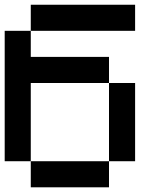

<svg xmlns="http://www.w3.org/2000/svg" viewBox="-20 -798 707 818"><path d="M444.4 0H111.1V-111.1H444.4ZM555.6 -111.1H444.4V-444.4H555.6ZM111.1 -444.4V-111.1H0V-666.7H111.1V-555.6H444.4V-444.4ZM555.6 -777.8V-666.7H111.1V-777.8Z"/></svg>

Font: Pixeloid Mono
Style: Regular
Weight: 400
Monospace: yes
Designer: GGBotNet
Foundry: GGBotNet
Version: 0.5